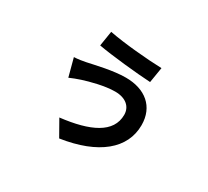

<svg xmlns="http://www.w3.org/2000/svg" viewBox="-144 -885 1287 1189"><g transform="rotate(30 500.0 -290.5)"><path d="M667 -252C667 -123 534 -61 327 -37L391 76C650 37 792 -82 792 -250C792 -382 700 -457 561 -457C471 -457 359 -429 301 -417C278 -412 245 -407 218 -406L252 -278C270 -286 305 -300 328 -307C378 -323 473 -349 547 -349C625 -349 667 -308 667 -252ZM340 -657 323 -550C413 -533 610 -513 704 -508L722 -618C619 -621 446 -636 340 -657Z"/></g></svg>

Font: Noto Sans TC
Style: Bold
Weight: 700
Designer: Ryoko NISHIZUKA 西塚涼子 (kana, bopomofo & ideographs); Paul D. Hunt (Latin, Greek & Cyrillic); Sandoll Communications 산돌커뮤니
Foundry: Adobe
Version: Version 2.004;hotconv 1.0.118;makeotfexe 2.5.65603